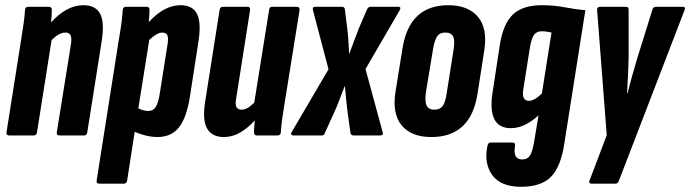

<svg xmlns="http://www.w3.org/2000/svg" viewBox="-20 -520 2649 737"><path d="M16 0Q3 0 5 -12L61 -367Q67 -403 71 -432Q75 -461 76 -482Q77 -494 89 -494H167Q179 -494 179 -482Q179 -472 178 -459.5Q177 -447 176 -434Q236 -500 300 -500Q347 -500 364.5 -467Q382 -434 370 -360L315 -12Q313 0 303 0H210Q196 0 198 -12L252 -348Q256 -374 251 -384.5Q246 -395 231 -395Q207 -395 178 -366L122 -12Q120 0 109 0Z M362 185Q349 185 351 173L436 -367Q444 -412 447 -438Q450 -464 451 -482Q452 -494 464 -494H542Q554 -494 554 -482Q554 -473 553 -460.5Q552 -448 551 -435Q610 -500 673 -500Q719 -500 736 -467Q753 -434 742 -362L709 -149Q696 -67 666.5 -30.5Q637 6 584 6Q564 6 540.5 0.5Q517 -5 497 -14L468 173Q466 185 455 185ZM603 -395Q592 -395 579.5 -387.5Q567 -380 553 -367L511 -104Q531 -94 549 -94Q566 -94 576 -107Q586 -120 592 -153L623 -349Q627 -374 622.5 -384.5Q618 -395 603 -395Z M839 6Q794 6 775 -26.5Q756 -59 768 -133L823 -482Q825 -494 836 -494H929Q942 -494 940 -482L887 -145Q882 -119 887.5 -109Q893 -99 908 -99Q929 -99 956 -126L1013 -482Q1014 -494 1025 -494H1118Q1131 -494 1130 -482L1073 -127Q1067 -91 1063 -62.5Q1059 -34 1058 -12Q1057 0 1045 0H967Q955 0 955 -12Q955 -22 956 -33.5Q957 -45 958 -58Q931 -28 901.5 -11Q872 6 839 6Z M1107 0Q1101 0 1098.5 -3.5Q1096 -7 1099 -12L1241 -254L1181 -482Q1178 -494 1191 -494H1292Q1304 -494 1304 -482L1313 -410Q1316 -387 1317.5 -362.5Q1319 -338 1320 -314H1321Q1330 -338 1339 -362.5Q1348 -387 1357 -410L1388 -482Q1393 -494 1402 -494H1508Q1521 -494 1515 -482L1383 -255L1449 -12Q1453 0 1439 0H1338Q1326 0 1325 -12L1314 -91Q1311 -115 1308.5 -140Q1306 -165 1304 -189H1303Q1293 -164 1283.5 -138.5Q1274 -113 1264 -91L1228 -12Q1225 0 1216 0Z M1636 6Q1559 6 1522 -38.5Q1485 -83 1498 -167L1525 -334Q1551 -500 1701 -500Q1777 -500 1814.5 -455.5Q1852 -411 1839 -327L1813 -160Q1787 6 1636 6ZM1648 -99Q1669 -99 1679.5 -113.5Q1690 -128 1695 -164L1721 -329Q1727 -364 1719.5 -379.5Q1712 -395 1689 -395Q1668 -395 1658 -380.5Q1648 -366 1642 -330L1615 -166Q1610 -131 1617.5 -115Q1625 -99 1648 -99Z M2059 -500Q2107 -500 2148 -492Q2189 -484 2227 -481L2146 32Q2133 119 2095.5 158Q2058 197 1980 197Q1902 197 1869.5 152Q1837 107 1851 40Q1854 27 1863 27H1946Q1959 27 1957 40Q1948 92 1984 92Q2004 92 2013.5 78.5Q2023 65 2030 26L2047 -77Q1993 -28 1941 -28Q1849 -28 1871 -167L1899 -350Q1912 -430 1949.5 -465Q1987 -500 2059 -500ZM2010 -133Q2031 -133 2060 -161L2097 -395Q2088 -397 2079 -398.5Q2070 -400 2059 -400Q2041 -400 2031 -387.5Q2021 -375 2015 -343L1989 -179Q1981 -133 2010 -133Z M2251 185Q2238 185 2243 173L2309 -1L2272 -482Q2272 -494 2284 -494H2382Q2394 -494 2393 -482V-296Q2392 -262 2390.5 -228.5Q2389 -195 2387 -162H2389Q2397 -195 2406.5 -228.5Q2416 -262 2426 -296L2484 -482Q2487 -494 2498 -494H2599Q2613 -494 2608 -482L2356 173Q2352 185 2343 185Z"/></svg>

Font: Sofia Sans Extra Condensed ExtraBold
Style: Italic
Weight: 800
Italic angle: -9°
Designer: Botio Nikoltchev, Ani Petrova
Foundry: lettersoup
Version: Version 4.101; ttfautohint (v1.8.4.7-5d5b)